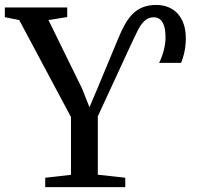

<svg xmlns="http://www.w3.org/2000/svg" viewBox="-34 -774 818 794"><path d="M153 0V-39L259.5 -51V-290L45.5 -691L-14 -703V-743H244V-703.5L166.5 -691L305 -408.5L336 -330.5L368.5 -407L454.5 -614Q468.5 -648.5 483.5 -674.8Q498.5 -701 516.5 -718.2Q534.5 -735.5 557.8 -744.5Q581 -753.5 612.5 -753.5Q640.5 -753.5 663 -744Q685.5 -734.5 701.5 -716.8Q717.5 -699 726 -673.2Q734.5 -647.5 734.5 -615Q734.5 -597 732.2 -579.8Q730 -562.5 725.5 -546Q721 -529.5 715 -514H624Q636 -538 643.2 -565.8Q650.5 -593.5 650.5 -618.5Q650.5 -647.5 644.8 -666Q639 -684.5 628.2 -693.5Q617.5 -702.5 602 -702.5Q579.5 -702.5 564 -688Q548.5 -673.5 536.5 -649.8Q524.5 -626 511.5 -598L370.5 -293V-51.5L484 -39V0Z"/></svg>

Font: Merriweather 60pt
Style: Regular
Weight: 400
Version: Version 2.100